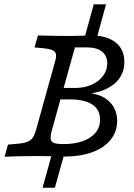

<svg xmlns="http://www.w3.org/2000/svg" viewBox="-20 -738 631 905"><path d="M1.6 0.8 17.7 -56.5 62.9 -60.5Q92.7 -62.9 109.3 -69.8Q125.8 -76.6 134.7 -89.5Q143.5 -102.4 150 -125.8L238.7 -445.2Q246 -468.5 244 -481.5Q241.9 -494.4 228.6 -500.8Q215.3 -507.3 185.5 -510.5L142.7 -514.5L158.9 -571Q174.2 -571 183.9 -570.2Q251.6 -568.5 306.5 -568.5H311.3Q335.5 -569.4 358.9 -569.4Q383.1 -570.2 407.3 -571Q483.1 -571 524.6 -538.3Q566.1 -505.6 566.1 -446Q566.1 -388.7 527 -350.4Q487.9 -312.1 414.5 -298.4V-296.8Q468.5 -288.7 500.4 -254Q532.3 -219.4 532.3 -167.7Q532.3 -117.7 501.6 -79.4Q471 -41.1 414.9 -20.6Q358.9 0 284.7 0Q263.7 0 250 -0.8Q208.1 -2.4 152.4 -2.4H154.8Q64.5 -2.4 1.6 0.8ZM451.6 -174.2Q451.6 -221 415.3 -245.2Q379 -269.4 309.7 -269.4H258.1L272.6 -323.4H335.5Q377.4 -323.4 411.7 -338.7Q446 -354 465.7 -380.2Q485.5 -406.5 485.5 -438.7Q485.5 -475 460.9 -494.8Q436.3 -514.5 391.1 -514.5H333.1L225 -125.8Q216.9 -96.8 219 -83.1Q221 -69.4 234.7 -64.1Q248.4 -58.9 279.8 -58.9Q332.3 -58.9 371 -73Q409.7 -87.1 430.6 -112.9Q451.6 -138.7 451.6 -174.2ZM228.2 -24.2H286.3L238.7 146.8H180.6ZM421.8 -717.7H479.8L434.7 -553.2H376.6Z"/></svg>

Font: Playfair Micro SmCond SmLight
Style: Italic
Weight: 360
Width: 4
Italic angle: -15.6°
Designer: Claus Eggers Sørensen
Foundry: Claus Eggers Sørensen
Version: Version 2.203;Glyphs 3.3 (3326)